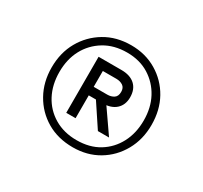

<svg xmlns="http://www.w3.org/2000/svg" viewBox="-93 -836 677 641"><g transform="rotate(30 246.0 -515.5)"><path d="M248 -319Q191 -319 147.5 -344.5Q104 -370 79 -414.5Q54 -459 54 -515Q54 -572 79 -616Q104 -660 147.5 -686Q191 -712 248 -712Q303 -712 346.5 -686Q390 -660 414.5 -616Q439 -572 439 -515Q439 -459 414 -414.5Q389 -370 346 -344.5Q303 -319 248 -319ZM294 -408 227 -509H267L337 -408ZM247 -346Q297 -346 333 -368Q369 -390 389 -428Q409 -466 409 -515Q409 -564 389 -601.5Q369 -639 333 -661.5Q297 -684 248 -684Q198 -684 161 -661.5Q124 -639 104 -601.5Q84 -564 84 -515Q84 -466 104 -428Q124 -390 161 -368Q198 -346 247 -346ZM172 -408V-624H260Q294 -624 312.5 -607Q331 -590 331 -559Q331 -530 312.5 -513Q294 -496 260 -496H208V-408ZM208 -529H260Q275 -529 285.5 -536Q296 -543 296 -560Q296 -576 285.5 -583Q275 -590 260 -590H208Z"/></g></svg>

Font: DM Sans 20pt ExtraLight
Style: Regular
Weight: 250
Version: Version 4.004;gftools[0.9.30]